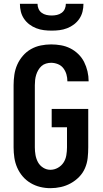

<svg xmlns="http://www.w3.org/2000/svg" viewBox="-20 -975 540 1003"><path d="M243 8Q216 8 189.5 1.5Q163 -5 139.5 -19Q116 -33 98.5 -53.5Q81 -74 70 -99Q59 -124 55 -151Q51 -178 51 -205V-530Q51 -557 55 -584.5Q59 -612 70 -637Q81 -662 99.5 -683.5Q118 -705 142 -718.5Q166 -732 193 -737.5Q220 -743 247 -743Q273 -743 298.5 -738.5Q324 -734 347 -722.5Q370 -711 389 -692.5Q408 -674 419.5 -651Q431 -628 437 -602.5Q443 -577 443 -551Q443 -551 443 -551Q443 -551 443 -550H332Q332 -551 332 -551Q332 -551 332 -551Q332 -569 327 -586.5Q322 -604 311 -618.5Q300 -633 282.5 -640Q265 -647 247 -647Q234 -647 220.5 -643Q207 -639 197 -630Q187 -621 180 -609Q173 -597 169 -584Q165 -571 163.5 -557.5Q162 -544 162 -530V-205Q162 -185 165.5 -165Q169 -145 178.5 -127.5Q188 -110 205.5 -99Q223 -88 243 -88Q264 -88 282.5 -98.5Q301 -109 312 -126Q323 -143 326.5 -164Q330 -185 330 -205V-310H250V-406H441V-205Q441 -177 438 -149.5Q435 -122 424 -96.5Q413 -71 393.5 -51Q374 -31 349.5 -17.5Q325 -4 298 2Q271 8 243 8ZM250 -815Q229 -815 209 -817.5Q189 -820 169.5 -827.5Q150 -835 133.5 -847.5Q117 -860 105.5 -877Q94 -894 89 -914Q84 -934 84 -955H176Q176 -941 181.5 -928.5Q187 -916 198 -908Q209 -900 222.5 -897Q236 -894 250 -894Q264 -894 277.5 -897Q291 -900 302 -908Q313 -916 318.5 -928.5Q324 -941 324 -955H416Q416 -934 411 -914Q406 -894 394.5 -877Q383 -860 366.5 -847.5Q350 -835 330.5 -827.5Q311 -820 291 -817.5Q271 -815 250 -815Z"/></svg>

Font: Zed Mono
Style: Bold
Weight: 700
Monospace: yes
Designer: Belleve Invis
Foundry: Belleve Invis
Version: Version 1.0.0; ttfautohint (v1.8.4)